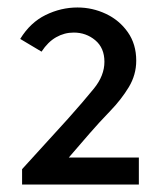

<svg xmlns="http://www.w3.org/2000/svg" viewBox="-20 -800 440 513"><path d="M39 -307V-348L161 -482Q203 -529 231 -563.5Q259 -598 259 -635Q259 -672 234.5 -692.5Q210 -713 177 -713Q152 -713 130 -700.5Q108 -688 91 -662L34 -696Q61 -740 102 -760Q143 -780 187 -780Q227 -780 263 -763Q299 -746 321.5 -714Q344 -682 344 -638Q344 -600 324 -567Q304 -534 274.5 -503.5Q245 -473 219 -443L143 -355L131 -379H351V-307Z"/></svg>

Font: Yaldevi Medium
Style: Regular
Weight: 500
Designer: Sol Matas, Rajitha Manaperi, Kosala Senevirathne
Foundry: Mooniak
Version: Version 1.100